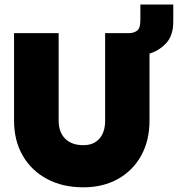

<svg xmlns="http://www.w3.org/2000/svg" viewBox="-20 -792 760 820"><path d="M40 -650.5H230.5V-277Q230.5 -227.5 258.2 -199.8Q286 -172 336 -172Q380 -172 404.5 -199.8Q429 -227.5 429 -277V-650.5H530Q551.5 -650.5 565.5 -661Q579.5 -671.5 579.5 -706V-772.5H720V-700Q720 -640.5 690.2 -608.2Q660.5 -576 618.5 -563V-277Q618.5 -191.5 583 -127.5Q547.5 -63.5 484 -27.8Q420.5 8 336 8Q247 8 180.5 -27.8Q114 -63.5 77 -127.5Q40 -191.5 40 -277Z"/></svg>

Font: Overused Grotesk Black
Style: Regular
Weight: 900
Version: Version 0.004